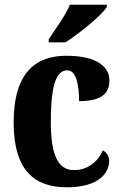

<svg xmlns="http://www.w3.org/2000/svg" viewBox="-20 -786 517 816"><path d="M187 -619V-606H258C318 -644 412 -721 434 -756V-766H277C259 -721 214 -660 187 -619ZM264 10C401 10 444 -52 444 -102C444 -122 434 -138 417 -147C397 -100 354 -63 294 -63C224 -63 196 -133 196 -267C196 -437 223 -487 266 -487C304 -487 316 -426 316 -356C426 -356 445 -401 445 -444C445 -500 395 -549 262 -549C136 -549 38 -482 38 -266C38 -60 128 10 264 10Z"/></svg>

Font: Noto Serif Myanmar Condensed ExtraBold
Style: Regular
Weight: 800
Width: 3
Designer: Ben Mitchell and the Monotype Design Team
Foundry: Monotype Imaging Inc.
Version: Version 2.106